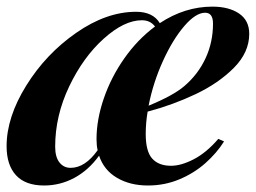

<svg xmlns="http://www.w3.org/2000/svg" viewBox="-26 -551 780 585"><path d="M423.8 -210.9Q418 -176.8 418 -142.6Q418 -89.8 437.7 -67.9Q457.5 -45.9 495.1 -45.9Q525.9 -45.9 564.2 -65.7Q602.5 -85.4 639.2 -127.9L656.7 -120.1Q634.3 -84.5 599.9 -54Q565.4 -23.4 520.5 -4.6Q475.6 14.2 424.8 14.2Q370.1 14.2 330.3 -9.3Q290.5 -32.7 275.9 -76.7Q243.7 -32.2 200.4 -9Q157.2 14.2 108.4 14.2Q51.3 14.2 22.7 -17.1Q-5.9 -48.3 -5.9 -105.5Q-5.9 -193.8 54 -290.3Q113.8 -386.7 206.1 -450.9Q298.3 -515.1 388.7 -515.1Q439.9 -515.1 460.9 -480.5Q537.1 -530.8 621.1 -530.8Q671.4 -530.8 702.4 -509.8Q733.4 -488.8 733.4 -447.8Q733.4 -391.6 686.8 -344.5Q640.1 -297.4 570.1 -264.2Q500 -231 423.8 -210.9ZM426.8 -229Q502.9 -260.3 536.1 -289.1Q577.6 -324.7 600.3 -373.5Q623 -422.4 623 -479Q623 -512.2 599.1 -512.2Q570.3 -512.2 535.2 -471.2Q500 -430.2 470.2 -364.5Q440.4 -298.8 426.8 -229ZM446.3 -470.2Q432.1 -489.3 406.2 -489.3Q352.5 -489.3 290 -433.1Q227.5 -377 184.8 -287.6Q142.1 -198.2 142.1 -104Q142.1 -72.8 155 -56.2Q168 -39.6 189 -39.6Q233.4 -39.6 271.5 -93.3Q268.1 -107.4 268.1 -127Q268.1 -186.5 290.3 -251.2Q312.5 -315.9 353 -373.5Q393.6 -431.2 446.3 -470.2Z"/></svg>

Font: TypoPRO Playfair Display
Style: Bold Italic
Weight: 700
Italic angle: -14.9847°
Designer: Claus Eggers Sørensen
Foundry: Claus Eggers Sørensen
Version: Version 1.004;PS 001.004;hotconv 1.0.70;makeotf.lib2.5.58329